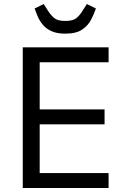

<svg xmlns="http://www.w3.org/2000/svg" viewBox="-20 -933 623 953"><path d="M519 0H93V-698H519V-624H177V-390H499V-316H177V-74H519ZM304 -766Q264 -766 237.5 -777.5Q211 -789 194.5 -808Q178 -827 168.5 -848.5Q159 -870 152 -891L197 -913L218 -880Q232 -858 249 -843.5Q266 -829 304 -829Q342 -829 359.5 -843.5Q377 -858 390 -880L411 -913L456 -891Q447 -864 432 -835Q417 -806 387.5 -786Q358 -766 304 -766Z"/></svg>

Font: IBM Plex Sans
Style: Regular
Weight: 400
Designer: Mike Abbink, Paul van der Laan, Pieter van Rosmalen
Foundry: Bold Monday
Version: Version 3.201